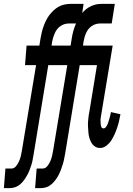

<svg xmlns="http://www.w3.org/2000/svg" viewBox="-66 -755 686 990"><path d="M-46 215 -38 114H-7Q7 114 17 101.5Q27 89 32.5 76Q38 63 41.5 49Q45 35 47 21L120 -419H63L71 -520H137L143 -557Q146 -573 149.5 -588.5Q153 -604 158.5 -619Q164 -634 171 -648.5Q178 -663 188 -676.5Q198 -690 210.5 -701.5Q223 -713 236.5 -720.5Q250 -728 266 -731.5Q282 -735 297 -735H365L358 -688Q367 -699 378.5 -708Q390 -717 404 -723.5Q418 -730 431 -732.5Q444 -735 458 -735H526L510 -634H451Q440 -634 429 -631Q418 -628 407.5 -621Q397 -614 390 -605Q383 -596 378 -585Q373 -574 370 -563Q367 -552 365 -541L362 -520H515L457 -170Q456 -163 454.5 -155.5Q453 -148 452.5 -141Q452 -134 452.5 -127Q453 -120 453.5 -113Q454 -106 457 -99.5Q460 -93 468 -93Q475 -93 480.5 -100.5Q486 -108 489 -115.5Q492 -123 494.5 -131Q497 -139 499 -146.5Q501 -154 503 -161.5Q505 -169 506 -177L555 -166Q552 -149 548 -131.5Q544 -114 538.5 -97.5Q533 -81 525.5 -64Q518 -47 508.5 -32Q499 -17 483.5 -4.5Q468 8 450 8Q436 8 424.5 1Q413 -6 406 -18Q399 -30 395 -43.5Q391 -57 390 -70.5Q389 -84 388 -98.5Q387 -113 388 -128Q389 -143 391 -157.5Q393 -172 396 -186L434 -419H345L270 37Q267 51 264.5 65Q262 79 257.5 93Q253 107 248 120.5Q243 134 236 147.5Q229 161 220 173Q211 185 199.5 195Q188 205 174 210Q160 215 146 215H115L123 114H154Q168 114 178 101.5Q188 89 193.5 76Q199 63 202.5 49Q206 35 208 21L281 -419H183L108 37Q105 51 103 65Q101 79 96.5 93Q92 107 87 120.5Q82 134 74.5 147.5Q67 161 58.5 173Q50 185 38.5 195Q27 205 13 210Q-1 215 -15 215ZM200 -520H298L304 -557Q307 -577 312.5 -596.5Q318 -616 326 -634H290Q279 -634 268 -631Q257 -628 246.5 -621Q236 -614 229 -605Q222 -596 217 -585Q212 -574 208.5 -563Q205 -552 203 -541Z"/></svg>

Font: Iosevka HT Extended
Style: Bold Italic
Weight: 700
Width: 7
Italic angle: -9°
Monospace: yes
Designer: Belleve Invis
Foundry: Belleve Invis
Version: Version 32.3.0; ttfautohint (v1.8.4)